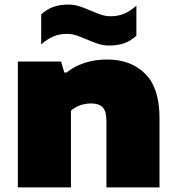

<svg xmlns="http://www.w3.org/2000/svg" viewBox="-20 -819 771 839"><path d="M58 -550H247L261 -502H271Q303.5 -529 349.2 -544Q395 -559 447 -559Q553 -559 615 -496.2Q677 -433.5 677 -304V0H445V-291Q445 -333 428.8 -350Q412.5 -367 378 -367Q352 -367 328.8 -358.2Q305.5 -349.5 290 -335V0H58ZM359.5 -646.5Q331.5 -658.5 312.2 -664.8Q293 -671 273 -671Q240.5 -671 214.5 -660.2Q188.5 -649.5 160 -625V-756Q184.5 -778.5 213 -788.8Q241.5 -799 279 -799Q303 -799 324.8 -792.2Q346.5 -785.5 376.5 -772.5Q404.5 -760.5 423.8 -754.2Q443 -748 463 -748Q495.5 -748 521.5 -758.8Q547.5 -769.5 576 -794V-663Q551.5 -640.5 523 -630.2Q494.5 -620 457 -620Q433 -620 411.2 -626.8Q389.5 -633.5 359.5 -646.5Z"/></svg>

Font: Encode Sans Expanded Black
Style: Regular
Weight: 900
Width: 7
Designer: Multiple Designers
Foundry: Impallari Type
Version: Version 2.000